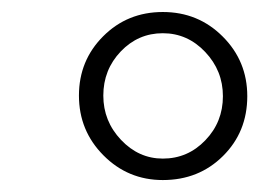

<svg xmlns="http://www.w3.org/2000/svg" viewBox="-20 -696 440 323"><path d="M396 -534.2Q396 -474.1 355.2 -433.6Q314.5 -393.1 253.9 -393.1Q195.3 -393.1 154.1 -434.6Q112.8 -476.1 112.8 -535.2Q112.8 -594.2 153.6 -635Q194.3 -675.8 253.9 -675.8Q313.5 -675.8 354.7 -634.5Q396 -593.3 396 -534.2ZM153.8 -535.2Q153.8 -492.2 183.6 -460.7Q213.4 -429.2 253.9 -429.2Q295.9 -429.2 325.4 -460Q355 -490.7 355 -534.2Q355 -577.1 325.2 -608.6Q295.4 -640.1 253.9 -640.1Q212.4 -640.1 183.1 -609.4Q153.8 -578.6 153.8 -535.2Z"/></svg>

Font: Accordance
Style: Bold-Italic
Weight: 700
Italic angle: -11°
Version: Version 1.2 (build January 31, 2020) Miklal Software Solutio